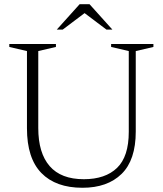

<svg xmlns="http://www.w3.org/2000/svg" viewBox="-20 -878 771 908"><path d="M589 -254.5V-636.5L505.5 -656V-670H705.5V-656L622 -636.5V-256Q622 -121 555 -55.5Q488 10 370 10Q243.5 10 175.5 -60Q107.5 -130 107.5 -271V-636.5L24 -656V-670H244.5V-656L161 -636.5V-272.5Q161 -154.5 214.8 -92.5Q268.5 -30.5 376.5 -30.5Q478 -30.5 533.5 -84Q589 -137.5 589 -254.5ZM483.5 -738 380 -816 276.5 -738H248.5L356.5 -858H403.5L511.5 -738Z"/></svg>

Font: Newsreader Text Light
Style: Regular
Weight: 300
Designer: Hugues Gentile
Foundry: Production Type
Version: Version 1.002